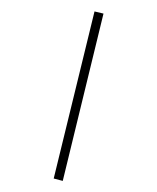

<svg xmlns="http://www.w3.org/2000/svg" viewBox="-224 -785 836 1020"><g transform="rotate(30 194.0 -274.5)"><path d="M42 -706 89 -720 346 158 298 171Z"/></g></svg>

Font: Ysabeau Infant Semilight
Style: Regular
Weight: 300
Designer: Christian Thalmann (Catharsis Fonts)
Version: Version 0.003